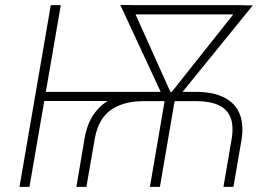

<svg xmlns="http://www.w3.org/2000/svg" viewBox="-20 -731 1061 751"><path d="M561.5 -371.6 556.2 -335.9H131.3L136.7 -371.6ZM217.8 -710.9 95.2 0H56.2L178.7 -710.9ZM317.9 0H278.8L310.5 -188Q320.8 -250.5 351.8 -291Q382.8 -331.5 430.7 -351.3Q478.5 -371.1 540 -371.6H754.4Q813.5 -370.6 855 -350.6Q896.5 -330.6 915.3 -290.3Q934.1 -250 925.3 -188L893.1 0H854L886.2 -188Q894.5 -239.7 881.6 -271.7Q868.7 -303.7 836.4 -319.1Q804.2 -334.5 753.9 -335.4H540Q462.4 -335 413.6 -300.8Q364.7 -266.6 350.6 -188ZM927.7 -710.9 922.4 -674.8H482.9L488.8 -710.9ZM653.8 -374 920.9 -710.4 968.8 -710 663.1 -333.5 630.9 -334ZM493.7 -711.4 646 -372.6 657.2 -333H626.5L450.7 -711.4ZM667 -359.4 605.5 0H566.4L627.9 -359.4Z"/></svg>

Font: Roboto ExtraLight
Style: Italic
Weight: 250
Designer: Christian Robertson
Foundry: Google
Version: Version 3.009; 2024